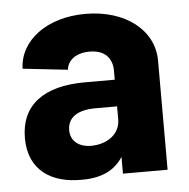

<svg xmlns="http://www.w3.org/2000/svg" viewBox="-44 -565 608 617"><g transform="rotate(-5 260.0 -257.0)"><path d="M329 -332V-303H232C100 -303 25 -248 25 -141C25 -35 101 9 194 8C259 9 303 -13 329 -54V0H473V-352C473 -450 383 -522 253 -522C129 -522 40 -455 37 -364L182 -348C185 -379 213 -400 256 -400C304 -400 329 -374 329 -332ZM169 -154C169 -196 203 -217 259 -217H329V-175C329 -127 286 -98 235 -98C197 -98 169 -118 169 -154Z"/></g></svg>

Font: Vanilla Cream Black
Style: Regular
Weight: 900
Designer: Jeremy Tribby, Jinavaṁso
Foundry: Tribby Type
Version: Version 1.422;Glyphs 3.1.2 (3151)